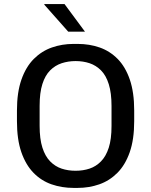

<svg xmlns="http://www.w3.org/2000/svg" viewBox="-20 -910 739 940"><path d="M340 10Q283 10 232.5 -7.5Q182 -25 144 -64Q106 -103 84.5 -165Q63 -227 63 -317V-369Q63 -458 85 -520.5Q107 -583 145.5 -621.5Q184 -660 234 -677.5Q284 -695 340 -695H360Q418 -695 468 -677.5Q518 -660 556 -621.5Q594 -583 615.5 -520.5Q637 -458 637 -369V-317Q637 -227 615 -164.5Q593 -102 554.5 -63.5Q516 -25 466 -7.5Q416 10 360 10ZM350 -74Q387 -74 418.5 -84.5Q450 -95 474.5 -120Q499 -145 512.5 -187Q526 -229 526 -293V-391Q526 -455 512.5 -498Q499 -541 474.5 -565.5Q450 -590 418.5 -600.5Q387 -611 350 -611Q314 -611 282 -600.5Q250 -590 225.5 -565.5Q201 -541 187.5 -498.5Q174 -456 174 -392V-294Q174 -230 187.5 -187.5Q201 -145 225.5 -120Q250 -95 281.5 -84.5Q313 -74 350 -74ZM314 -755 197 -887V-890H296L396 -755Z"/></svg>

Font: Chivo Medium
Style: Regular
Weight: 400
Version: Version 2.002